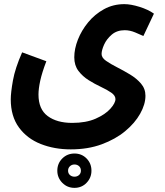

<svg xmlns="http://www.w3.org/2000/svg" viewBox="-20 -492 799 928"><path d="M32 -12Q32 -44 42.5 -103Q53 -162 87 -239L204 -196Q183 -141 174.5 -102Q166 -63 166 -35Q166 36 210.5 69Q255 102 329 102Q396 102 442.5 81.5Q489 61 513.5 33.5Q538 6 538 -13Q538 -30 518 -44Q498 -58 468 -72Q438 -86 408.5 -104.5Q379 -123 359 -149.5Q339 -176 339 -215Q339 -256 356.5 -300.5Q374 -345 406 -384Q438 -423 482.5 -447.5Q527 -472 581 -472Q612 -472 654 -459Q696 -446 724 -426L673 -318Q660 -324 634 -335Q608 -346 583 -346Q545 -346 520 -324.5Q495 -303 483 -276Q471 -249 471 -231Q471 -213 492.5 -198Q514 -183 545.5 -167Q577 -151 608.5 -132Q640 -113 661.5 -88Q683 -63 683 -29Q683 12 657.5 57.5Q632 103 585 142Q538 181 471.5 205.5Q405 230 322 230Q243 230 177 204Q111 178 71.5 124Q32 70 32 -12ZM340 416Q305 416 281 391.5Q257 367 257 333Q257 298 281 274Q305 250 340 250Q375 250 398.5 274Q422 298 422 333Q422 367 398.5 391.5Q375 416 340 416ZM340 362Q353 362 362 354Q371 346 371 333Q371 319 362 311Q353 303 340 303Q327 303 318 311.5Q309 320 309 333Q309 346 318 354Q327 362 340 362Z"/></svg>

Font: Noto Sans Arabic ExtCond
Style: Bold
Weight: 700
Width: 2
Designer: Monotype Design Team, Nadine Chahine, Nizar Qandah and Khaled Hosny
Foundry: Monotype Imaging Inc.
Version: Version 2.012; ttfautohint (v1.8.4.7-5d5b)